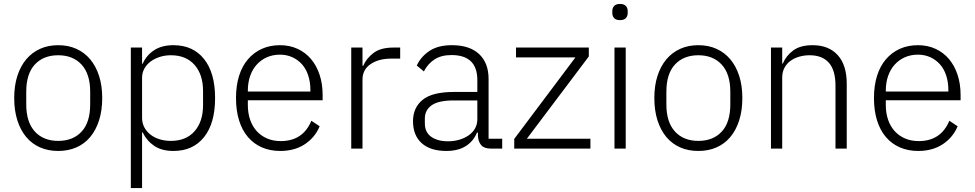

<svg xmlns="http://www.w3.org/2000/svg" viewBox="-20 -753 4940 973"><path d="M275 12Q224 12 183 -6Q142 -24 113 -58.5Q84 -93 68 -143Q52 -193 52 -256Q52 -319 68 -368.5Q84 -418 113 -452.5Q142 -487 183 -505.5Q224 -524 275 -524Q326 -524 367 -505.5Q408 -487 437 -452.5Q466 -418 482 -368.5Q498 -319 498 -256Q498 -193 482 -143Q466 -93 437 -58.5Q408 -24 367 -6Q326 12 275 12ZM275 -39Q350 -39 393.5 -86Q437 -133 437 -224V-288Q437 -378 393.5 -425.5Q350 -473 275 -473Q200 -473 156.5 -426Q113 -379 113 -288V-224Q113 -134 156.5 -86.5Q200 -39 275 -39Z M643 -512H700V-430H703Q722 -473 761 -498.5Q800 -524 859 -524Q958 -524 1014 -454Q1070 -384 1070 -256Q1070 -128 1014 -58Q958 12 859 12Q800 12 762 -13.5Q724 -39 703 -82H700V200H643ZM846 -39Q923 -39 966 -88Q1009 -137 1009 -220V-292Q1009 -375 966 -424Q923 -473 846 -473Q816 -473 789.5 -464.5Q763 -456 743 -441Q723 -426 711.5 -405Q700 -384 700 -359V-156Q700 -129 711.5 -107.5Q723 -86 743 -70.5Q763 -55 789.5 -47Q816 -39 846 -39Z M1400 12Q1349 12 1307.5 -6Q1266 -24 1236.5 -58.5Q1207 -93 1191.5 -143Q1176 -193 1176 -256Q1176 -319 1191.5 -368.5Q1207 -418 1236.5 -452.5Q1266 -487 1307 -505.5Q1348 -524 1399 -524Q1448 -524 1488 -505.5Q1528 -487 1556 -454Q1584 -421 1599.5 -374.5Q1615 -328 1615 -272V-245H1236V-220Q1236 -180 1247.5 -146.5Q1259 -113 1280.5 -89Q1302 -65 1333 -51.5Q1364 -38 1403 -38Q1515 -38 1558 -141L1600 -113Q1576 -56 1524.5 -22Q1473 12 1400 12ZM1399 -476Q1362 -476 1332 -462.5Q1302 -449 1280.5 -425Q1259 -401 1247.5 -367.5Q1236 -334 1236 -294V-289H1553V-297Q1553 -337 1542 -370.5Q1531 -404 1510.5 -427Q1490 -450 1461.5 -463Q1433 -476 1399 -476Z M1760 0V-512H1817V-420H1821Q1836 -456 1872 -484Q1908 -512 1974 -512H2008V-456H1963Q1899 -456 1858 -428Q1817 -400 1817 -350V0Z M2467 0Q2434 0 2419 -17Q2404 -34 2402 -63V-81H2397Q2380 -38 2341 -13Q2302 12 2242 12Q2161 12 2117 -27.5Q2073 -67 2073 -139Q2073 -207 2121.5 -247Q2170 -287 2281 -287H2399V-347Q2399 -474 2268 -474Q2217 -474 2183 -452.5Q2149 -431 2128 -391L2092 -421Q2113 -466 2156.5 -495Q2200 -524 2270 -524Q2360 -524 2408 -479Q2456 -434 2456 -353V-50H2525V0ZM2250 -37Q2281 -37 2308 -45Q2335 -53 2355.5 -67.5Q2376 -82 2387.5 -102.5Q2399 -123 2399 -149V-244H2279Q2202 -244 2167.5 -219.5Q2133 -195 2133 -152V-128Q2133 -83 2165 -60Q2197 -37 2250 -37Z M2586 0V-49L2896 -462H2595V-512H2964V-467L2650 -50H2972V0Z M3122 -651Q3102 -651 3092.5 -661Q3083 -671 3083 -687V-697Q3083 -713 3092.5 -723Q3102 -733 3122 -733Q3142 -733 3151.5 -723Q3161 -713 3161 -697V-687Q3161 -671 3151.5 -661Q3142 -651 3122 -651ZM3094 -512H3151V0H3094Z M3519 12Q3468 12 3427 -6Q3386 -24 3357 -58.5Q3328 -93 3312 -143Q3296 -193 3296 -256Q3296 -319 3312 -368.5Q3328 -418 3357 -452.5Q3386 -487 3427 -505.5Q3468 -524 3519 -524Q3570 -524 3611 -505.5Q3652 -487 3681 -452.5Q3710 -418 3726 -368.5Q3742 -319 3742 -256Q3742 -193 3726 -143Q3710 -93 3681 -58.5Q3652 -24 3611 -6Q3570 12 3519 12ZM3519 -39Q3594 -39 3637.5 -86Q3681 -133 3681 -224V-288Q3681 -378 3637.5 -425.5Q3594 -473 3519 -473Q3444 -473 3400.5 -426Q3357 -379 3357 -288V-224Q3357 -134 3400.5 -86.5Q3444 -39 3519 -39Z M3887 0V-512H3944V-431H3947Q3964 -471 4000 -497.5Q4036 -524 4098 -524Q4180 -524 4225.5 -473.5Q4271 -423 4271 -329V0H4214V-319Q4214 -397 4180.5 -435Q4147 -473 4083 -473Q4056 -473 4031 -466Q4006 -459 3986.5 -445Q3967 -431 3955.5 -409.5Q3944 -388 3944 -360V0Z M4633 12Q4582 12 4540.5 -6Q4499 -24 4469.5 -58.5Q4440 -93 4424.5 -143Q4409 -193 4409 -256Q4409 -319 4424.5 -368.5Q4440 -418 4469.5 -452.5Q4499 -487 4540 -505.5Q4581 -524 4632 -524Q4681 -524 4721 -505.5Q4761 -487 4789 -454Q4817 -421 4832.5 -374.5Q4848 -328 4848 -272V-245H4469V-220Q4469 -180 4480.5 -146.5Q4492 -113 4513.5 -89Q4535 -65 4566 -51.5Q4597 -38 4636 -38Q4748 -38 4791 -141L4833 -113Q4809 -56 4757.5 -22Q4706 12 4633 12ZM4632 -476Q4595 -476 4565 -462.5Q4535 -449 4513.5 -425Q4492 -401 4480.5 -367.5Q4469 -334 4469 -294V-289H4786V-297Q4786 -337 4775 -370.5Q4764 -404 4743.5 -427Q4723 -450 4694.5 -463Q4666 -476 4632 -476Z"/></svg>

Font: IBM Plex Sans Hebrew Light
Style: Regular
Weight: 300
Designer: Mike Abbink, Paul van der Laan, Pieter van Rosmalen, Yanek Iontef
Foundry: Bold Monday
Version: Version 1.2